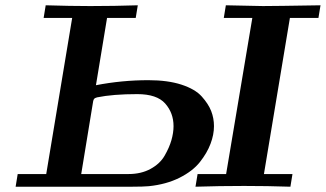

<svg xmlns="http://www.w3.org/2000/svg" viewBox="-20 -706 1232 726"><path d="M39.1 0 46.9 -47.9H154.8L252.9 -638.2H145L152.8 -686Q247.1 -683.1 318.8 -683.1H324.2Q412.1 -683.1 501 -686L493.2 -638.2H384.8L342.8 -383.8Q440.9 -402.8 541 -402.8Q614.3 -402.8 666 -386Q717.8 -369.1 742.9 -341.1Q768.1 -313 778.6 -285.9Q789.1 -258.8 789.1 -229Q789.1 -196.8 776.1 -162.4Q763.2 -127.9 736.1 -93.5Q709 -59.1 658.9 -33.9Q608.9 -8.8 543 -2Q522 0 479 0ZM287.1 -47.9H465.8Q513.7 -47.9 549.3 -67.4Q585 -86.9 602.5 -117.4Q620.1 -147.9 628.2 -176Q636.2 -204.1 636.2 -229Q636.2 -278.8 604.7 -314.5Q573.2 -350.1 499 -350.1Q407.2 -350.1 347.2 -337.9Q338.4 -335.9 335.2 -331.1Q332 -326.2 330.1 -310.1ZM719.2 0 727.1 -47.9H835L934.1 -638.2H826.2L834 -686Q965.8 -683.1 974.1 -683.1Q1018.1 -683.1 1191.9 -686L1184.1 -638.2H1076.2L978 -47.9H1085.9L1078.1 0Q991.2 -2.9 902.8 -2.9Q810.1 -2.9 719.2 0Z"/></svg>

Font: CMU Serif Extra
Style: BoldSlanted
Weight: 700
Italic angle: -9.46001°
Version: Version 0.7.0